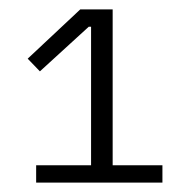

<svg xmlns="http://www.w3.org/2000/svg" viewBox="-20 -718 404 409"><path d="M326 -329V-366H220V-698H151L39 -593L65 -566L169 -661H174V-366H57V-329Z"/></svg>

Font: IBM Plex Devanagari Light
Style: Regular
Weight: 300
Designer: Mike Abbink, Paul van der Laan, Pieter van Rosmalen, Erin McLaughlin
Foundry: Bold Monday
Version: Version 1.0